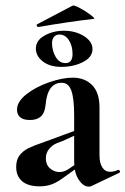

<svg xmlns="http://www.w3.org/2000/svg" viewBox="-20 -684 465 712"><path d="M309 8Q289 8 272 -17.5Q255 -43 255 -85V-255Q255 -319 244.5 -348Q234 -377 209 -377Q156 -377 149 -295Q146 -265 131.5 -252Q117 -239 91 -239Q66 -239 54.5 -249.5Q43 -260 43 -277Q43 -307 78 -334.5Q113 -362 162.5 -379Q212 -396 250 -396Q294 -396 321.5 -368.5Q349 -341 349 -285V-108Q349 -79 359.5 -63Q370 -47 389 -47Q403 -47 418 -54H419Q423 -54 424.5 -49.5Q426 -45 422 -43L319 6Q315 8 309 8ZM40 -65Q40 -92 53 -108.5Q66 -125 85.5 -134.5Q105 -144 140 -156L165 -165L265 -202L269 -187L212 -161Q209 -160 192 -153.5Q175 -147 162.5 -132Q150 -117 150 -97Q150 -73 165.5 -59.5Q181 -46 201 -46Q217 -46 234 -57L284 -91L285 -75L215 -25Q192 -8 172 -0.5Q152 7 127 7Q84 7 62 -12Q40 -31 40 -65ZM113 -504Q113 -534 145 -552Q177 -570 217 -570Q260 -570 291.5 -550Q323 -530 323 -502Q323 -472 288 -454Q253 -436 207 -436Q165 -436 139 -456Q113 -476 113 -504ZM249 -484Q249 -514 235.5 -535Q222 -556 200 -556Q188 -556 180.5 -547.5Q173 -539 173 -524Q173 -496 186.5 -473Q200 -450 223 -450Q249 -450 249 -484ZM121 -584Q118 -584 116.5 -588.5Q115 -593 118 -594L249 -663Q254 -666 276.5 -654Q299 -642 317 -628Q335 -614 328 -614Q239 -604 123 -584Z"/></svg>

Font: Cormorant Garamond
Style: Bold
Weight: 700
Designer: Christian Thalmann (Catharsis Fonts)
Foundry: Catharsis Fonts
Version: Version 4.000